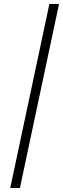

<svg xmlns="http://www.w3.org/2000/svg" viewBox="-20 -718 318 970"><path d="M80.6 231.9H31.7L229.5 -698.2H278.3Z"/></svg>

Font: Linux Biolinum O
Style: Italic
Weight: 400
Italic angle: -12°
Designer: Philipp H. Poll
Foundry: Philipp H. Poll
Version: Version 1.1.3